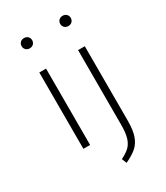

<svg xmlns="http://www.w3.org/2000/svg" viewBox="-228 -840 985 1137"><g transform="rotate(-30 264.5 -272.0)"><path d="M155 0H109V-522H155ZM168 -709Q168 -694 158 -684Q148 -674 132 -674Q116 -674 106 -684Q96 -694 96 -709Q96 -724 106 -734Q116 -744 132 -744Q148 -744 158 -734Q168 -724 168 -709ZM420 -14Q420 52 406 91Q392 130 365 153.5Q338 177 289 200L276 167Q314 148 334 128.5Q354 109 364 76.5Q374 44 374 -13V-522H420ZM432 -709Q432 -694 422 -684Q412 -674 396 -674Q380 -674 370 -684Q360 -694 360 -709Q360 -724 370 -734Q380 -744 396 -744Q412 -744 422 -734Q432 -724 432 -709Z"/></g></svg>

Font: FiraGO ExtraLight
Style: Regular
Weight: 200
Designer: bBox Type
Foundry: bBox Type GmbH
Version: Version 1.001